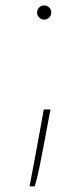

<svg xmlns="http://www.w3.org/2000/svg" viewBox="-20 -494 299 692"><path d="M161.9 -99.4 154.8 -62.5Q148.4 -28.1 139.9 17.9Q131.4 63.9 122.5 107.2Q113.6 150.6 105.1 177.6H86.6Q94.1 137.1 106 74.6Q117.9 12.1 130.7 -59.7L137.8 -99.4ZM139.2 -423.3Q128.6 -423.3 121.1 -430.8Q113.6 -438.2 113.6 -448.9Q113.6 -459.5 121.1 -467Q128.6 -474.4 139.2 -474.4Q149.9 -474.4 157.3 -467Q164.8 -459.5 164.8 -448.9Q164.8 -438.2 157.3 -430.8Q149.9 -423.3 139.2 -423.3Z"/></svg>

Font: Inter UI Thin
Style: Regular
Weight: 100
Designer: Rasmus Andersson
Foundry: rsms
Version: 3.2;8d6f07862